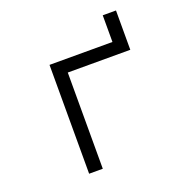

<svg xmlns="http://www.w3.org/2000/svg" viewBox="-118 -751 823 858"><g transform="rotate(-20 293.0 -322.5)"><path d="M162.1 0V-517.6H461.4V-644.5H524.4V-457.5H227.1V0Z"/></g></svg>

Font: Caskaydia Cove Light
Style: Regular
Weight: 300
Monospace: yes
Designer: Aaron Bell
Foundry: Saja Typeworks
Version: Version 4.300; ttfautohint (v1.8.3)